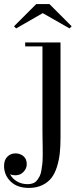

<svg xmlns="http://www.w3.org/2000/svg" viewBox="-88 -670 413 950"><path d="M123.5 -605 -8.3 -529.3 -18.6 -540 91.3 -649.9H156.7L266.6 -540L256.3 -529.3ZM211.4 -460V11.7Q211.4 54.2 207.8 88.1Q204.1 122.1 193.8 155.3Q183.6 188.5 166.5 210.4Q149.4 232.4 121.1 246.1Q92.8 259.8 55.2 259.8Q-2.9 259.8 -35.4 228Q-67.9 196.3 -67.9 150.9Q-67.9 121.6 -51.5 105.2Q-35.2 88.9 -11.2 88.9Q10.7 88.9 27.6 102.3Q44.4 115.7 44.4 143.1Q44.4 163.6 28.3 180.4Q12.2 197.3 -11.7 197.3Q-26.9 197.3 -38.1 192.4Q-26.4 214.4 -3.7 227.8Q19 241.2 49.3 241.2Q64 241.2 75.4 236.8Q86.9 232.4 94.7 222.7Q102.5 212.9 108.2 201.9Q113.8 190.9 116.7 173.6Q119.6 156.2 121.3 141.4Q123 126.5 123.3 103.8Q123.5 81.1 123.3 64.5Q123 47.9 122.6 22.2Q122.1 -3.4 122.1 -20V-440.4H36.6V-460Z"/></svg>

Font: Bodoni* 11pt
Style: Regular
Weight: 400
Version: Version 2.3